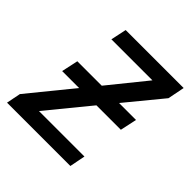

<svg xmlns="http://www.w3.org/2000/svg" viewBox="-165 -648 761 761"><g transform="rotate(45 215.0 -268.0)"><path d="M-15 0 -3 -60 146 -243H51L66 -313H203L330 -470H100L114 -536H439L425 -465L300 -313H395L380 -243H243L98 -66H353L340 0Z"/></g></svg>

Font: Noto Sans IKEA
Style: Italic
Weight: 400
Italic angle: -12°
Designer: Monotype Design Team
Foundry: Monotype Imaging Inc.
Version: Version 2.001